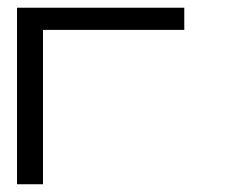

<svg xmlns="http://www.w3.org/2000/svg" viewBox="-20 -475 586 495"><path d="M23.9 -455.1H455.1V-397.9H90.8V0H23.9Z"/></svg>

Font: Anonymous Pro
Style: Regular
Weight: 400
Monospace: yes
Designer: Mark Simonson
Version: Version 1.002